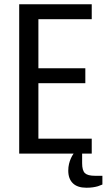

<svg xmlns="http://www.w3.org/2000/svg" viewBox="-20 -720 500 900"><path d="M70 0V-700H410V-630H160V-400H380V-330H160V-70H410V0H365V45Q365 79 378 91.5Q391 104 425 104H460V145Q450 149 439 153Q429 156 415.5 158Q402 160 385 160Q343 160 321.5 139Q300 118 300 80Q300 63 303.5 48.5Q307 34 312 23Q317 11 325 0Z"/></svg>

Font: Cuprum
Style: Regular
Weight: 400
Designer: Jovanny Lemonad
Foundry: Jovanny Lemonad
Version: Version 1.002